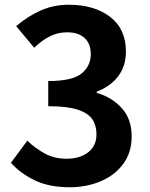

<svg xmlns="http://www.w3.org/2000/svg" viewBox="-20 -774 630 808"><path d="M273 14Q186 14 125.5 -15.5Q65 -45 26 -89L95 -182Q128 -150 168.5 -128Q209 -106 260 -106Q316 -106 351 -133Q386 -160 386 -209Q386 -246 368.5 -272Q351 -298 307 -312.5Q263 -327 183 -327V-433Q284 -433 323 -464.5Q362 -496 362 -546Q362 -590 336 -614Q310 -638 263 -638Q223 -638 189.5 -621Q156 -604 124 -573L48 -664Q96 -705 150.5 -729.5Q205 -754 270 -754Q377 -754 443.5 -703Q510 -652 510 -557Q510 -497 478 -454Q446 -411 387 -388V-383Q449 -366 491.5 -320Q534 -274 534 -200Q534 -132 498.5 -84Q463 -36 403.5 -11Q344 14 273 14Z"/></svg>

Font: Source Han Sans
Style: Bold
Weight: 700
Designer: Ryoko NISHIZUKA Ë•øÂ°öÊ∂ºÂ≠ê (kana, bopomofo & ideographs); Paul D. Hunt (Latin, Greek & Cyrillic); Sandoll Communicatio
Foundry: Adobe
Version: Version 2.004;hotconv 1.0.118;makeotfexe 2.5.65603